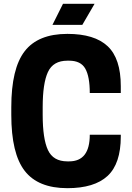

<svg xmlns="http://www.w3.org/2000/svg" viewBox="-20 -970 690 1003"><path d="M203 -370Q203 -245 230.5 -186Q258 -127 332 -127H341Q449 -127 449 -266H611V-257Q611 -115 542 -51Q473 13 332 13Q179 13 109 -77.5Q39 -168 39 -370V-410Q39 -612 109 -702.5Q179 -793 332 -793Q474 -793 542.5 -728.5Q611 -664 611 -520V-484H449Q449 -570 425.5 -611.5Q402 -653 341 -653H332Q258 -653 230.5 -594Q203 -535 203 -410ZM309 -950H474L410 -840H254Z"/></svg>

Font: Cooper Hewitt
Style: Bold
Weight: 711
Designer: Village Type and Design LLC
Foundry: Cooper Hewitt Smithsonian Design Museum
Version: 1.000